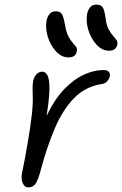

<svg xmlns="http://www.w3.org/2000/svg" viewBox="-20 -801 530 833"><path d="M102 12Q87 12 79 -5.5Q71 -23 75 -47Q88 -111 99.5 -177Q111 -243 117.5 -299Q124 -355 122 -389Q121 -412 121.5 -425Q122 -438 124 -451Q128 -468 138.5 -479Q149 -490 164 -490Q178 -490 186.5 -473Q195 -456 194.5 -414.5Q194 -373 182 -298Q218 -373 261 -416.5Q304 -460 347 -478.5Q390 -497 427 -497Q447 -497 453 -488.5Q459 -480 456 -469Q454 -459 445 -448.5Q436 -438 418 -436Q348 -424 300 -374Q252 -324 218 -244.5Q184 -165 157 -64Q145 -19 134 -3.5Q123 12 102 12ZM453 -581Q423 -581 399 -607Q375 -633 363.5 -670Q352 -707 358 -741Q362 -759 371.5 -770Q381 -781 398 -781Q416 -781 424.5 -770.5Q433 -760 438 -723Q442 -691 451.5 -673.5Q461 -656 470.5 -645.5Q480 -635 485.5 -627Q491 -619 489 -607Q483 -581 453 -581ZM277 -552Q247 -552 223 -578Q199 -604 187.5 -641Q176 -678 182 -712Q186 -730 195.5 -741Q205 -752 222 -752Q240 -752 247.5 -741.5Q255 -731 262 -694Q267 -662 276 -644.5Q285 -627 294.5 -616.5Q304 -606 310 -598Q316 -590 313 -578Q309 -552 277 -552Z"/></svg>

Font: Shantell Sans Normal
Style: Italic
Weight: 300
Italic angle: -11.31°
Designer: Stephen Nixon, Anya Danilova, Shantell Martin
Foundry: Arrow Type
Version: Version 1.008;[a672d596b]